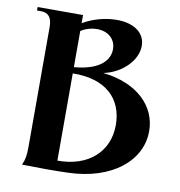

<svg xmlns="http://www.w3.org/2000/svg" viewBox="-81 -802 825 878"><g transform="rotate(10 331.0 -363.0)"><path d="M79 0C166 2 229 2 292 0C496 -6 625 -114 625 -251C625 -367 532 -460 372 -477C459 -495 524 -563 524 -629C524 -691 470 -727 392 -727C339 -727 282 -712 235 -684V-722H24V-706H42C77 -706 94 -686 94 -642V-84C94 -44 90 -24 79 0ZM235 -46V-451C388 -454 470 -375 470 -252C470 -128 378 -45 235 -46ZM235 -480V-648C259 -663 285 -670 309 -670C364 -670 397 -636 397 -592C397 -540 354 -490 235 -480Z"/></g></svg>

Font: Sinistre
Style: Bold
Weight: 700
Designer: Jules Durand
Foundry: Collletttivo
Version: Version 69.420;Glyphs 3.2 (3217)